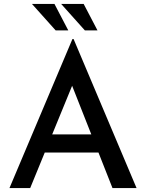

<svg xmlns="http://www.w3.org/2000/svg" viewBox="-20 -953 740 973"><path d="M28 0 347 -755H353L672 0H550L318 -588L395 -639L133 0ZM222 -272H480L517 -180H190ZM142 -933H256L326 -799H262ZM290 -933H404L474 -799H410Z"/></svg>

Font: Josefin Sans Medium
Style: Regular
Weight: 500
Designer: Santiago Orozco
Foundry: Typemade
Version: Version 2.001